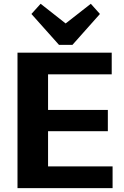

<svg xmlns="http://www.w3.org/2000/svg" viewBox="-20 -972 641 992"><path d="M193.1 -112.2H561.7V0H70.4V-700H557.2V-587.8H193.1L228.3 -674.6V-345.9L193.1 -403.9H537.2V-294.1H193.1L228.3 -352.1V-25.4ZM496.3 -899.8 354.4 -740.3H284.7L142.3 -899.8L189.9 -952.5L363.2 -816.2H274.9L449.2 -952.5Z"/></svg>

Font: Pathway Extreme 8pt Thin
Style: Regular
Weight: 100
Designer: Eduardo Rodriguez Tunni
Foundry: Eduardo Rodriguez Tunni
Version: Version 1.000